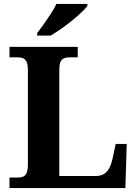

<svg xmlns="http://www.w3.org/2000/svg" viewBox="-20 -951 694 971"><path d="M28 0V-53H70Q85 -53 96.5 -57.5Q108 -62 114.5 -76Q121 -90 121 -118V-596Q121 -625 114.5 -638.5Q108 -652 96.5 -656.5Q85 -661 70 -661H28V-714H373V-661H331Q317 -661 305.5 -657Q294 -653 287 -640Q280 -627 280 -600V-61H466Q489 -61 505.5 -71Q522 -81 532.5 -100.5Q543 -120 549 -148L565 -223H621L614 0ZM168 -784Q183 -803 201.5 -829Q220 -855 237.5 -882Q255 -909 265 -931H422V-921Q413 -908 391.5 -888Q370 -868 343 -846Q316 -824 288 -804.5Q260 -785 236 -771H168Z"/></svg>

Font: Noto Serif Armenian
Style: Bold
Weight: 700
Version: Version 2.007